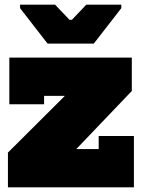

<svg xmlns="http://www.w3.org/2000/svg" viewBox="-20 -803 608 823"><path d="M14 0V-149L258 -392H169V-356H20V-556H545V-413L307 -164H403V-220H554V0ZM184 -616 66 -768V-783H216L278 -718H288L350 -783H500V-768L382 -616Z"/></svg>

Font: Alfa Slab One
Style: Regular
Weight: 400
Designer: JM Sole
Foundry: JM Sole
Version: Version 2.000